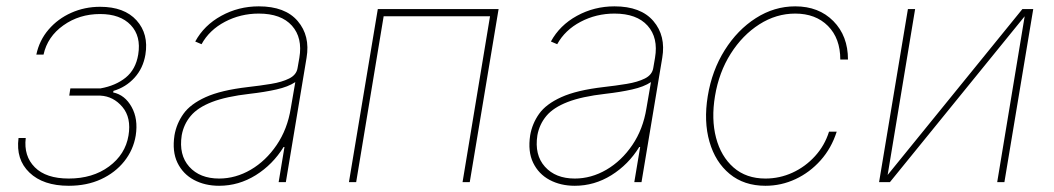

<svg xmlns="http://www.w3.org/2000/svg" viewBox="-20 -574 3320 605"><path d="M38.4 -139.2H61.1Q54.3 -82.4 89.7 -46.9Q125 -11.4 196.7 -11.4Q272 -11.4 323.5 -49.4Q375 -87.4 384.9 -147Q394.2 -203.1 365.8 -236.9Q337.4 -270.6 296.2 -272.7H198.2L201.7 -295.5H296.9Q344.5 -304 376.1 -329.5Q407.7 -355.1 415.5 -402Q425.1 -460.2 392 -495Q359 -529.8 295.5 -529.8Q229.8 -529.8 179.7 -494.1Q129.6 -458.5 117.2 -402H94.5Q104 -447.1 133.2 -481Q162.3 -514.9 204.5 -533.7Q246.8 -552.6 295.5 -552.6Q371.8 -552.6 410.3 -509.8Q448.9 -467 438.2 -402Q431.1 -359 403.8 -329Q376.4 -299 337.4 -287.6L336.6 -282.7Q373.6 -274.9 394.7 -237Q415.8 -199.2 407.7 -147Q400.2 -101.6 371.6 -65.7Q343 -29.8 298.3 -9.2Q253.6 11.4 196.7 11.4Q116.1 11.4 72.8 -30.2Q29.5 -71.7 38.4 -139.2Z M670.5 11.4Q625.7 11.4 591.1 -7.1Q556.5 -25.6 539.2 -61.1Q522 -96.6 529.8 -147.7Q536.2 -184.7 558.1 -215.4Q579.9 -246.1 628 -267.9Q676.1 -289.8 761.4 -299.7Q799.7 -304 834.2 -309.7Q868.6 -315.3 891.3 -326.7Q914.1 -338.1 917.6 -359.4L923.3 -392Q933.9 -454.9 899.9 -493.1Q865.8 -531.2 795.5 -531.2Q737.9 -531.2 688.7 -505.3Q639.6 -479.4 615.1 -434.7L595.2 -443.2Q622.9 -494.3 677.2 -524.1Q731.5 -554 795.5 -554Q878.6 -554 918.1 -507.6Q957.7 -461.3 946 -392L880.7 0H858L876.4 -110.8H873.6Q839.5 -55.4 785.9 -22Q732.2 11.4 670.5 11.4ZM670.5 -11.4Q722.3 -11.4 770.1 -39.2Q817.8 -67.1 851.7 -117Q885.7 -166.9 896.3 -233L910.5 -315.3Q888.1 -300.4 851 -292.1Q813.9 -283.7 767 -278.4Q692.5 -269.9 647.7 -252.5Q603 -235.1 581 -208.8Q558.9 -182.5 552.6 -147.7Q543 -85.9 576.3 -48.7Q609.7 -11.4 670.5 -11.4Z M1079.5 0 1170.5 -545.5H1551.1L1460.2 0H1437.5L1524.1 -522.7H1188.9L1102.3 0Z M1791.2 11.4Q1746.4 11.4 1711.8 -7.1Q1677.2 -25.6 1660 -61.1Q1642.8 -96.6 1650.6 -147.7Q1657 -184.7 1678.8 -215.4Q1700.6 -246.1 1748.8 -267.9Q1796.9 -289.8 1882.1 -299.7Q1920.5 -304 1954.9 -309.7Q1989.3 -315.3 2012.1 -326.7Q2034.8 -338.1 2038.4 -359.4L2044 -392Q2054.7 -454.9 2020.6 -493.1Q1986.5 -531.2 1916.2 -531.2Q1858.7 -531.2 1809.5 -505.3Q1760.3 -479.4 1735.8 -434.7L1715.9 -443.2Q1743.6 -494.3 1797.9 -524.1Q1852.3 -554 1916.2 -554Q1999.3 -554 2038.9 -507.6Q2078.5 -461.3 2066.8 -392L2001.4 0H1978.7L1997.2 -110.8H1994.3Q1960.2 -55.4 1906.6 -22Q1853 11.4 1791.2 11.4ZM1791.2 -11.4Q1843 -11.4 1890.8 -39.2Q1938.6 -67.1 1972.5 -117Q2006.4 -166.9 2017 -233L2031.2 -315.3Q2008.9 -300.4 1971.8 -292.1Q1934.7 -283.7 1887.8 -278.4Q1813.2 -269.9 1768.5 -252.5Q1723.7 -235.1 1701.7 -208.8Q1679.7 -182.5 1673.3 -147.7Q1663.7 -85.9 1697.1 -48.7Q1730.5 -11.4 1791.2 -11.4Z M2392 11.4Q2324.6 11.4 2279.3 -25.9Q2234 -63.2 2215.6 -127.3Q2197.1 -191.4 2210.2 -271.3Q2223.4 -351.9 2263.5 -415.8Q2303.6 -479.8 2361.7 -516.9Q2419.7 -554 2485.8 -554Q2560 -554 2606 -507.5Q2652 -460.9 2652 -386.4H2627.8Q2627.8 -453.1 2589 -492.2Q2550.1 -531.2 2485.8 -531.2Q2425.8 -531.2 2372.7 -497.3Q2319.6 -463.4 2282.5 -404.8Q2245.4 -346.2 2233 -271.3Q2220.9 -198.9 2236.3 -139.9Q2251.8 -81 2291.5 -46.2Q2331.3 -11.4 2392 -11.4Q2436.4 -11.4 2476.9 -29.8Q2517.4 -48.3 2547.9 -81.7Q2578.5 -115.1 2592.3 -159.1H2616.5Q2599.8 -106.9 2565.7 -68.7Q2531.6 -30.5 2486.7 -9.6Q2441.8 11.4 2392 11.4Z M2777 -22.7 3201.7 -545.5H3235.8L3144.9 0H3122.2L3208.8 -522.7L2784.1 0H2750L2840.9 -545.5H2863.6Z"/></svg>

Font: Inter Thin  BETA
Style: Italic
Weight: 100
Italic angle: -9.39999°
Designer: Rasmus Andersson
Foundry: rsms
Version: Version 3.011;git-f93a4a705